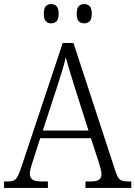

<svg xmlns="http://www.w3.org/2000/svg" viewBox="-21 -926 667 946"><path d="M-1 0V-32H17Q36 -32 47 -37Q58 -42 66 -57Q74 -72 84 -102L288 -714H341L549 -79Q559 -49 571 -40.5Q583 -32 612 -32H626V0H400V-32H425Q456 -32 467.5 -41Q479 -50 479 -69Q479 -80 473.5 -99Q468 -118 464 -132L427 -245H177L143 -139Q138 -125 132 -104Q126 -83 126 -70Q126 -51 138.5 -41.5Q151 -32 184 -32H215V0ZM190 -283H415L351 -484Q337 -529 324 -571Q311 -613 303 -644Q297 -615 284.5 -575Q272 -535 259 -494ZM394 -811Q378 -811 367.5 -821Q357 -831 357 -858Q357 -886 367.5 -896Q378 -906 394 -906Q410 -906 420.5 -896Q431 -886 431 -858Q431 -831 420.5 -821Q410 -811 394 -811ZM231 -811Q215 -811 205 -821Q195 -831 195 -858Q195 -886 205 -896Q215 -906 231 -906Q247 -906 257.5 -896Q268 -886 268 -858Q268 -831 257.5 -821Q247 -811 231 -811Z"/></svg>

Font: Noto Serif SemiCondensed Light
Style: Regular
Weight: 300
Width: 4
Designer: Monotype Design Team
Foundry: Monotype Imaging Inc.
Version: Version 2.013